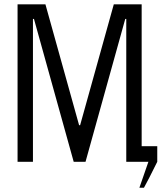

<svg xmlns="http://www.w3.org/2000/svg" viewBox="-20 -760 771 902"><path d="M645.5 -73.2H718.8V0Q705.6 27.8 681.6 74.2Q657.7 120.6 656.2 122.1H634.8L677.2 0H573.2V-670.9H568.4L381.8 0H326.2L139.6 -670.9H134.8V0H62.5V-739.7H193.4L351.6 -171.9H356.4L514.6 -739.7H645.5Z"/></svg>

Font: News Cycle
Style: Regular
Weight: 500
Version: Version 0.5.2